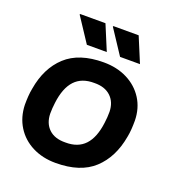

<svg xmlns="http://www.w3.org/2000/svg" viewBox="-133 -831 877 951"><g transform="rotate(20 305.5 -355.5)"><path d="M265 12Q196 12 142 -15.5Q88 -43 57 -92.5Q26 -142 24 -207Q24 -230 25.5 -252Q27 -274 31 -294Q50 -408 120.5 -473Q191 -538 320 -538Q390 -538 444.5 -510.5Q499 -483 530.5 -433.5Q562 -384 563 -319Q563 -296 561.5 -274Q560 -252 556 -232Q536 -118 465.5 -53Q395 12 265 12ZM276 -100Q342 -99 379 -138.5Q416 -178 426 -259Q428 -274 429 -288Q430 -302 430 -317Q429 -368 397.5 -397.5Q366 -427 311 -426Q245 -427 208 -387.5Q171 -348 161 -267Q159 -252 158 -238Q157 -224 157 -209Q158 -158 189 -128.5Q220 -99 276 -100ZM386 -591 301 -720 303 -723H436L491 -591ZM211 -591 126 -720 128 -723H261L316 -591Z"/></g></svg>

Font: Archivo VF Beta
Style: Italic
Weight: 400
Italic angle: -10°
Designer: Hector Gatti
Foundry: Omnibus-Type
Version: Version 1.002